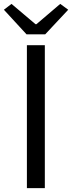

<svg xmlns="http://www.w3.org/2000/svg" viewBox="-37 -965 370 985"><path d="M101 0V-733H193V0ZM99 -789 -17 -915 22 -945 145 -841H150L272 -945L313 -915L195 -789Z"/></svg>

Font: Noto Sans KR
Style: Regular
Weight: 400
Designer: Ryoko NISHIZUKA  (kana, bopomofo & ideographs); Paul D. Hunt (Latin, Greek & Cyrillic); Sandoll Communications , Soo-you
Foundry: Adobe
Version: Version 2.004-H2;hotconv 1.0.118;makeotfexe 2.5.65603